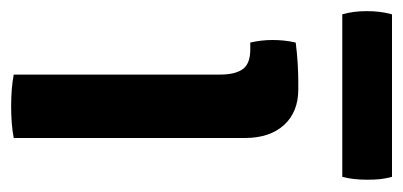

<svg xmlns="http://www.w3.org/2000/svg" viewBox="-225 -497 706 336"><g transform="rotate(90 128.0 -329.0)"><path d="M201.5 0Q177.5 4.5 146 4.5Q114.5 4.5 90.5 0V-361.5Q90.5 -387.5 81 -400.8Q71.5 -414 46.5 -414H34.5Q30 -433 30 -453Q30 -462.5 31 -472.8Q32 -483 34.5 -493.5Q54 -496 72 -497Q90 -498 101.5 -498H116.5Q156 -498 178.8 -473Q201.5 -448 201.5 -404.5ZM-15 -575Q-18 -586 -19.2 -595.8Q-20.5 -605.5 -20.5 -618Q-20.5 -630.5 -19.2 -640.5Q-18 -650.5 -15 -662H269.5Q272.5 -650.5 273.5 -641.2Q274.5 -632 274.5 -618.5Q274.5 -594 269.5 -575Z"/></g></svg>

Font: Signika Negative Light Medium
Style: Regular
Weight: 500
Version: Version 2.001